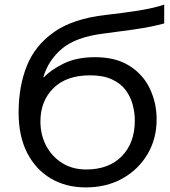

<svg xmlns="http://www.w3.org/2000/svg" viewBox="-20 -806 742 836"><path d="M353 10Q268 10 202 -28.5Q136 -67 98.5 -140Q61 -213 61 -316Q61 -430 97 -519.5Q133 -609 216 -667Q299 -725 441 -741Q519 -750 567.5 -757.5Q616 -765 645.5 -772Q675 -779 695 -786V-704Q670 -697 638.5 -690.5Q607 -684 558.5 -677Q510 -670 432 -660Q311 -645 251 -595Q191 -545 169 -471L171 -469Q200 -501 256.5 -529Q313 -557 394 -557Q484 -557 543.5 -519.5Q603 -482 632.5 -420Q662 -358 662 -286Q662 -202 622.5 -135Q583 -68 513.5 -29Q444 10 353 10ZM355 -68Q454 -68 510.5 -126Q567 -184 567 -281Q567 -316 557.5 -351Q548 -386 526.5 -414.5Q505 -443 467 -460.5Q429 -478 372 -478Q269 -478 212.5 -422Q156 -366 156 -277Q156 -219 181 -171.5Q206 -124 251 -96Q296 -68 355 -68Z"/></svg>

Font: Noto Sans Coptic
Style: Regular
Weight: 400
Designer: Monotype Design Team, Denis Moyogo Jacquerye
Foundry: Monotype Imaging Inc.
Version: Version 2.002; ttfautohint (v1.8.4.7-5d5b)